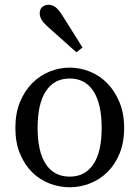

<svg xmlns="http://www.w3.org/2000/svg" viewBox="-20 -777 589 812"><path d="M275 -445Q209 -445 174 -391.5Q139 -338 139 -236Q139 -135 174 -82.5Q209 -30 275 -30Q340 -30 375 -82.5Q410 -135 410 -236Q410 -338 375 -391.5Q340 -445 275 -445ZM275 -491Q318 -491 359.5 -474.5Q401 -458 433 -425.5Q465 -393 485 -345.5Q505 -298 505 -236Q505 -174 485.5 -127Q466 -80 433.5 -48.5Q401 -17 359.5 -1Q318 15 275 15Q231 15 189.5 -1Q148 -17 116 -48.5Q84 -80 64.5 -127Q45 -174 45 -236Q45 -298 64.5 -345.5Q84 -393 116.5 -425.5Q149 -458 190 -474.5Q231 -491 275 -491ZM303 -556 183 -663Q161 -683 154.5 -696Q148 -709 148 -720Q148 -739 159.5 -748Q171 -757 186 -757Q200 -757 213.5 -747.5Q227 -738 243 -713L329 -576Z"/></svg>

Font: SourceSerifPro
Style: Book
Weight: 400
Designer: Frank Grießhammer
Foundry: Adobe Systems Incorporated
Version: Version 1.014;PS Version 1.0;hotconv 1.0.73;makeotf.lib2.5.5